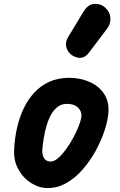

<svg xmlns="http://www.w3.org/2000/svg" viewBox="-20 -947 610 977"><path d="M222.5 10Q179.5 10 139 -15.2Q98.5 -40.5 73.8 -84.8Q49 -129 52 -186Q54.5 -242 66.5 -295.5Q78.5 -349 100.5 -395.2Q122.5 -441.5 155.2 -476.5Q188 -511.5 231.8 -531.2Q275.5 -551 331.5 -551Q390 -551 438 -529.2Q486 -507.5 512 -465.8Q538 -424 530.5 -364Q526.5 -324.5 509.5 -275.2Q492.5 -226 464.8 -176Q437 -126 400 -83.8Q363 -41.5 318 -15.8Q273 10 222.5 10ZM238 -125Q255 -125 274.8 -141.8Q294.5 -158.5 314.5 -185.5Q334.5 -212.5 351.5 -243.5Q368.5 -274.5 380 -303.8Q391.5 -333 394 -353.5Q397.5 -379 377.8 -398.8Q358 -418.5 320 -418.5Q294 -418.5 274.5 -404.2Q255 -390 241 -365.5Q227 -341 217.8 -310.2Q208.5 -279.5 203 -246.2Q197.5 -213 195 -182Q194.5 -168 198.5 -154.8Q202.5 -141.5 212.2 -133.2Q222 -125 238 -125ZM349.5 -664Q326.5 -678 318.2 -704.2Q310 -730.5 326.5 -758L403.5 -885.5Q427.5 -925.5 460.2 -927.2Q493 -929 516 -907.5Q539.5 -886.5 541.8 -856.5Q544 -826.5 525.5 -802L433 -679.5Q414.5 -655 392.8 -653Q371 -651 349.5 -664Z"/></svg>

Font: Edu NSW ACT Hand Pre
Style: Regular
Weight: 400
Designer: Tina and Corey Anderson, Eben Sorkin, Mirko Velimirovic
Foundry: Sorkin Type Co.
Version: Version 2.000